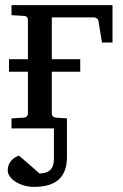

<svg xmlns="http://www.w3.org/2000/svg" viewBox="-20 -501 479 749"><path d="M241.2 111.8Q241.2 169.4 209.7 198.7Q178.2 228 113.3 228Q91.3 228 72.3 222.2Q53.2 216.3 39.6 207.3Q25.9 198.2 18.1 187Q10.3 175.8 10.3 165Q10.3 148.4 16.1 137.5Q22 126.5 29.5 119.9Q37.1 113.3 44.4 110.1Q51.8 106.9 54.2 106L134.3 175.8Q160.6 175.8 175.5 162.6Q190.4 149.4 190.4 117.2V0H24.9V-39.1L71.8 -42Q81.1 -43 85 -47.6Q88.9 -52.2 88.9 -57.1V-221.2H15.1V-270H88.9V-423.8Q88.9 -429.2 85 -434.1Q81.1 -439 71.8 -439L24.9 -441.9V-481H418.9V-335H377.9L363.8 -420.9Q362.8 -426.3 357.2 -429.7Q351.6 -433.1 347.2 -433.1H182.1V-270H293V-221.2H182.1V-57.1Q182.1 -52.2 186 -47.6Q189.9 -43 199.2 -42L241.2 -39.1Z"/></svg>

Font: Charis SIL
Style: Regular
Weight: 400
Foundry: SIL International
Version: Version 4.112